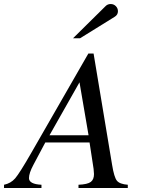

<svg xmlns="http://www.w3.org/2000/svg" viewBox="-71 -934 702 954"><path d="M564 0H319V-16Q364 -18 380 -30Q396 -42 396 -69Q396 -77 394 -95L374 -226H154L95 -115Q73 -74 73 -49Q73 -19 135 -16V0H-51V-16Q-17 -23 4.5 -48Q26 -73 83 -172L368 -668H394L486 -115Q496 -53 510 -36Q524 -19 564 -16ZM369 -262 324 -525 175 -262ZM292 -744 454 -904Q464 -914 479 -914Q494 -914 504.5 -903.5Q515 -893 515 -878Q515 -860 498 -850L327 -744Z"/></svg>

Font: STIX
Style: Italic
Weight: 400
Italic angle: -16.33°
Designer: MicroPress Inc., with final additions and corrections provided by Coen Hoffman, Elsevier (retired)
Version: Version 1.1.1